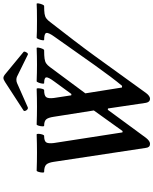

<svg xmlns="http://www.w3.org/2000/svg" viewBox="96 -1004 922 1155"><g transform="rotate(-90 557.5 -427.0)"><path d="M269 14Q248 14 245 -10L161 -565Q156 -599 143.5 -611Q131 -623 100 -623Q96 -623 96.5 -634Q97 -645 100.5 -656.5Q104 -668 108 -668Q135 -667 162.5 -666.5Q190 -666 217 -666Q244 -666 271 -666.5Q298 -667 325 -668Q330 -668 329.5 -656.5Q329 -645 325.5 -634Q322 -623 317 -623Q287 -623 278.5 -611Q270 -599 274 -565L338 -152L346 -151L470 -324L432 -565Q427 -599 416 -611Q405 -623 378 -623Q374 -623 374.5 -634Q375 -645 378.5 -656.5Q382 -668 386 -668Q413 -667 439.5 -666.5Q466 -666 493 -666Q520 -666 546.5 -666.5Q573 -667 600 -668Q604 -668 603.5 -656.5Q603 -645 600 -634Q597 -623 592 -623Q560 -623 550.5 -611Q541 -599 545 -565L561 -460L569 -459L645 -563Q671 -598 669 -610.5Q667 -623 634 -623Q630 -623 631.5 -634Q633 -645 637.5 -656.5Q642 -668 646 -668Q672 -667 696.5 -666.5Q721 -666 746 -666Q771 -666 795.5 -666.5Q820 -667 845 -668Q850 -668 848 -656.5Q846 -645 841.5 -634Q837 -623 832 -623Q800 -623 782 -620.5Q764 -618 753 -610.5Q742 -603 731 -588L573 -375L608 -155L618 -154Q665 -210 742 -318Q819 -426 915 -563Q940 -598 936 -610.5Q932 -623 895 -623Q891 -623 892.5 -634Q894 -645 899 -656.5Q904 -668 908 -668Q922 -667 947.5 -666.5Q973 -666 1010 -666Q1047 -666 1072.5 -666.5Q1098 -667 1111 -668Q1116 -668 1114 -656.5Q1112 -645 1107.5 -634Q1103 -623 1098 -623Q1069 -623 1052 -620.5Q1035 -618 1024 -610Q1013 -602 1002 -587Q943 -511 892 -444.5Q841 -378 799 -320L575 -10Q557 14 540 14Q521 14 516 -10L482 -239L474 -240L305 -10Q286 14 269 14ZM488 -721Q482 -719 476 -724Q470 -729 467.5 -736.5Q465 -744 470 -747L641 -858Q656 -868 666 -868Q676 -868 691 -855L822 -747Q827 -743 820 -730.5Q813 -718 806 -721L674 -786Q666 -790 655 -790Q644 -790 635 -786Z"/></g></svg>

Font: Junicode
Style: Bold Italic
Weight: 700
Italic angle: -11°
Designer: Peter S. Baker
Version: Version 2.100; ttfautohint (v1.8.4)